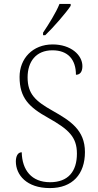

<svg xmlns="http://www.w3.org/2000/svg" viewBox="-20 -951 502 981"><path d="M200 -784V-771H211C253 -811 318 -886 341 -921V-931H284C266 -886 230 -829 200 -784ZM235 10C351 10 414 -62 414 -174C414 -287 339 -334 249 -385C162 -434 121 -470 121 -556C121 -635 163 -694 248 -694C327 -694 368 -647 368 -569C388 -569 401 -583 401 -613C401 -670 342 -724 249 -724C147 -724 80 -652 80 -558C80 -450 129 -403 226 -349C331 -290 373 -251 373 -166C373 -75 328 -20 236 -20C141 -20 93 -82 91 -173C70 -173 61 -151 61 -126C61 -58 115 10 235 10Z"/></svg>

Font: Noto Serif Bengali SemiCondensed ExtraLight
Style: Regular
Weight: 200
Width: 4
Designer: Juan Bruce, Universal Thirst, Indian Type Foundry and the Monotype Design Team.
Foundry: Monotype Imaging Inc.
Version: Version 2.003